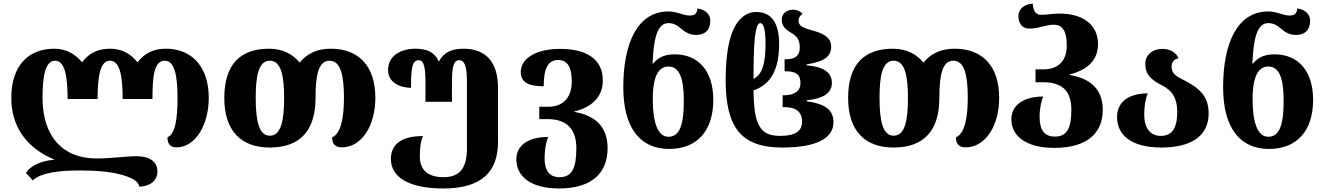

<svg xmlns="http://www.w3.org/2000/svg" viewBox="-20 -826 7495 1088"><path d="M770 232C834 229 872 196 872 145C872 92 831 59 750 59C701 59 609 72 527 72C334 72 221 -54 221 -272C221 -392 236 -482 292 -482C347 -482 363 -397 363 -265H533C533 -395 548 -482 603 -482C659 -482 675 -397 675 -265H844C844 -395 853 -482 914 -482C970 -482 986 -395 986 -271C986 -161 975 -67 929 -48C929 -15 941 9 980 9C1086 9 1163 -116 1163 -272C1163 -442 1072 -550 920 -550C849 -550 799 -524 759 -473C720 -523 668 -550 604 -550C536 -550 485 -526 445 -473C405 -522 351 -550 289 -550C132 -550 44 -445 44 -271C44 -108 131 14 290 79C205 85 148 119 127 154L166 196C212 153 311 140 432 140C529 140 598 147 648 159C732 179 764 202 770 232Z M1508 10C1678 10 1768 -83 1768 -271C1768 -395 1783 -482 1847 -482C1912 -482 1929 -396 1929 -271C1929 -160 1912 -68 1862 -48C1862 -15 1875 9 1917 9C2029 9 2107 -113 2107 -272C2107 -454 2010 -550 1855 -550C1775 -550 1718 -521 1678 -471C1640 -519 1581 -550 1505 -550C1339 -550 1251 -458 1251 -271C1251 -86 1345 10 1508 10ZM1509 -57C1446 -57 1429 -145 1429 -271C1429 -394 1444 -482 1509 -482C1573 -482 1590 -396 1590 -271C1590 -146 1574 -57 1509 -57Z M2492 242C2714 242 2802 144 2802 -22V-328C2802 -481 2727 -550 2606 -550C2535 -550 2492 -526 2467 -477C2444 -528 2403 -550 2335 -550C2247 -550 2179 -508 2179 -429C2179 -360 2242 -330 2309 -328C2309 -437 2315 -485 2353 -485C2386 -485 2391 -431 2391 -353V-249H2541V-353C2541 -431 2546 -485 2582 -485C2619 -485 2626 -432 2626 -354V14C2626 118 2592 178 2494 178C2397 178 2359 130 2359 61C2359 11 2364 -27 2377 -55C2246 -55 2195 -2 2195 75C2195 177 2295 242 2492 242Z M3148 242C3340 242 3423 149 3423 14C3423 -110 3351 -172 3234 -192V-194C3332 -218 3396 -275 3396 -370C3396 -493 3301 -549 3154 -549C3013 -549 2931 -492 2931 -419C2931 -365 2966 -337 3061 -337C3061 -436 3084 -486 3143 -486C3193 -486 3220 -450 3220 -364C3220 -265 3162 -221 3088 -221H3036V-151H3083C3184 -151 3246 -102 3246 14C3246 129 3220 178 3151 178C3092 178 3066 140 3066 69C3066 20 3075 -26 3087 -50C2971 -50 2906 -1 2906 77C2906 172 2985 242 3148 242Z M3772 18C3934 18 4022 -89 4022 -260C4022 -424 3937 -518 3804 -518C3750 -518 3711 -503 3682 -466H3678C3683 -598 3702 -695 3767 -695C3798 -695 3817 -683 3842 -662C3865 -642 3890 -628 3926 -628C3974 -628 4005 -655 4005 -709C4005 -743 3981 -771 3932 -778C3930 -750 3918 -738 3888 -738C3873 -738 3852 -743 3834 -749C3811 -757 3788 -761 3768 -761C3594 -761 3512 -585 3512 -331C3512 -98 3610 18 3772 18ZM3768 -51C3707 -51 3679 -132 3679 -264C3679 -414 3723 -449 3768 -449C3831 -449 3855 -381 3855 -254C3855 -120 3832 -51 3768 -51Z M4412 10C4582 10 4703 -30 4703 -134C4703 -204 4654 -238 4552 -252V-258C4654 -268 4694 -304 4694 -356C4694 -415 4648 -448 4550 -456V-461C4651 -477 4690 -505 4690 -563C4690 -606 4659 -633 4588 -652C4529 -668 4505 -679 4505 -710C4505 -725 4514 -737 4528 -749C4514 -761 4499 -771 4472 -771C4439 -771 4410 -749 4410 -717C4410 -680 4427 -662 4459 -643C4497 -620 4512 -602 4512 -556C4512 -511 4488 -490 4431 -490H4426V-422H4433C4491 -422 4516 -404 4516 -355C4516 -311 4484 -286 4420 -286H4415V-219H4422C4489 -219 4525 -195 4525 -136C4525 -85 4489 -56 4402 -56C4344 -56 4305 -70 4281 -116C4259 -157 4251 -220 4250 -314C4349 -348 4395 -433 4395 -578C4395 -694 4352 -758 4266 -758C4231 -758 4202 -745 4177 -720C4118 -662 4092 -539 4092 -374C4092 -107 4177 10 4412 10ZM4250 -379C4250 -530 4254 -607 4263 -648C4269 -680 4276 -695 4288 -695C4308 -695 4318 -657 4318 -578C4318 -463 4298 -403 4250 -379Z M5043 10C5213 10 5303 -83 5303 -271C5303 -395 5318 -482 5382 -482C5447 -482 5464 -396 5464 -271C5464 -160 5447 -68 5397 -48C5397 -15 5410 9 5452 9C5564 9 5642 -113 5642 -272C5642 -454 5545 -550 5390 -550C5310 -550 5253 -521 5213 -471C5175 -519 5116 -550 5040 -550C4874 -550 4786 -458 4786 -271C4786 -86 4880 10 5043 10ZM5044 -57C4981 -57 4964 -145 4964 -271C4964 -394 4979 -482 5044 -482C5108 -482 5125 -396 5125 -271C5125 -146 5109 -57 5044 -57Z M5954 12C6146 12 6229 -76 6229 -204C6229 -322 6156 -383 6041 -401V-404C6139 -429 6202 -482 6202 -576C6202 -693 6107 -749 5986 -749C5935 -749 5915 -742 5882 -742C5852 -742 5836 -757 5832 -806C5779 -801 5751 -772 5751 -735C5751 -693 5773 -664 5812 -664C5837 -664 5859 -668 5884 -675C5909 -681 5929 -686 5951 -686C6000 -686 6025 -652 6025 -569C6025 -472 5968 -433 5893 -433H5848V-360H5889C5992 -360 6051 -318 6051 -204C6051 -95 6024 -52 5957 -52C5897 -52 5871 -91 5871 -164C5871 -210 5881 -257 5892 -279C5776 -279 5711 -227 5711 -150C5711 -58 5791 12 5954 12Z M6562 10C6726 10 6829 -53 6829 -183C6829 -284 6775 -330 6671 -381C6634 -400 6619 -418 6619 -449C6619 -476 6635 -492 6658 -495C6647 -528 6610 -549 6567 -549C6510 -549 6470 -514 6470 -465C6470 -403 6504 -373 6567 -341C6626 -311 6651 -265 6651 -192C6651 -95 6619 -56 6557 -56C6496 -56 6464 -103 6464 -176C6464 -220 6470 -264 6484 -297C6366 -296 6310 -242 6310 -162C6310 -69 6380 10 6562 10Z M7171 18C7333 18 7421 -89 7421 -260C7421 -424 7336 -518 7203 -518C7149 -518 7110 -503 7081 -466H7077C7082 -598 7101 -695 7166 -695C7197 -695 7216 -683 7241 -662C7264 -642 7289 -628 7325 -628C7373 -628 7404 -655 7404 -709C7404 -743 7380 -771 7331 -778C7329 -750 7317 -738 7287 -738C7272 -738 7251 -743 7233 -749C7210 -757 7187 -761 7167 -761C6993 -761 6911 -585 6911 -331C6911 -98 7009 18 7171 18ZM7167 -51C7106 -51 7078 -132 7078 -264C7078 -414 7122 -449 7167 -449C7230 -449 7254 -381 7254 -254C7254 -120 7231 -51 7167 -51Z"/></svg>

Font: Noto Serif Georgian Extra
Style: Regular
Weight: 800
Designer: Monotype Design Team
Foundry: Monotype Imaging Inc.
Version: Version 1.901